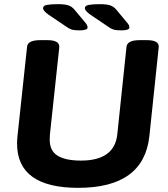

<svg xmlns="http://www.w3.org/2000/svg" viewBox="-20 -895 806 923"><path d="M356 8Q62 8 62 -205Q62 -213 62.5 -222Q63 -231 64 -240L110 -669Q112 -702 173 -702H208Q267 -702 265 -668L220 -249Q220 -243 219.5 -237.5Q219 -232 219 -223Q219 -170 257 -146.5Q295 -123 369 -123Q531 -123 544 -250L588 -669Q591 -702 651 -702H686Q746 -702 743 -668L698 -240Q671 8 356 8ZM362 -749Q336 -749 323 -753.5Q310 -758 297 -768L214 -824Q187 -843 187 -856Q187 -868 206 -871.5Q225 -875 260 -875Q292 -875 309.5 -869Q327 -863 341 -845L391 -785Q397 -778 399 -772.5Q401 -767 401 -763Q401 -749 362 -749ZM563 -749Q537 -749 524 -753.5Q511 -758 498 -768L415 -824Q388 -843 388 -856Q388 -868 407 -871.5Q426 -875 461 -875Q493 -875 510.5 -869Q528 -863 542 -845L592 -785Q598 -778 600 -772.5Q602 -767 602 -763Q602 -749 563 -749Z"/></svg>

Font: Asap Semi Expanded Semi Expanded Regular
Style: Bold Italic
Weight: 700
Width: 6
Italic angle: -6°
Designer: Pablo Cosgaya
Foundry: Omnibus-Type
Version: Version 3.001; ttfautohint (v1.8.4.7-5d5b)